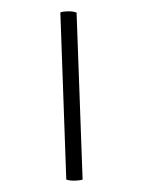

<svg xmlns="http://www.w3.org/2000/svg" viewBox="-175 -829 830 1116"><g transform="rotate(-20 240.0 -271.0)"><path d="M135 208Q116 207 88.5 197.5Q61 188 46 175L346 -750Q365 -749 392 -739.5Q419 -730 434 -716Z"/></g></svg>

Font: Calistoga
Style: Regular
Weight: 400
Designer: Yvonne Schuttler, Eben Sorkin
Foundry: www.sorkintype.com
Version: Version 1.010; ttfautohint (v1.8.4.7-5d5b)